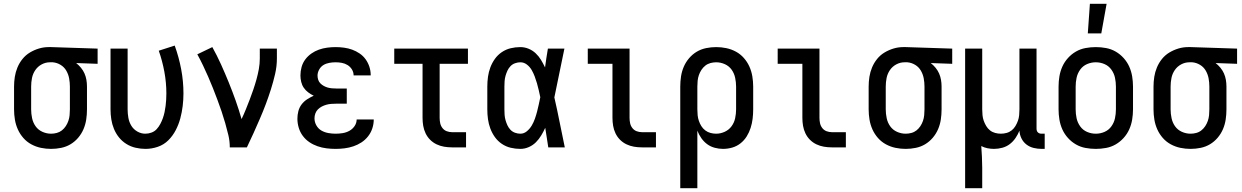

<svg xmlns="http://www.w3.org/2000/svg" viewBox="-20 -776 6540 1011"><path d="M249 8Q222 8 195.5 2.5Q169 -3 145 -16Q121 -29 103 -49.5Q85 -70 74 -94.5Q63 -119 58.5 -146Q54 -173 54 -200V-320Q54 -346 58 -371.5Q62 -397 72 -421Q82 -445 98.5 -465.5Q115 -486 137.5 -499.5Q160 -513 185 -520.5Q210 -528 236 -528H250L494 -520V-440L381 -444Q395 -433 406.5 -419Q418 -405 425 -389Q432 -373 435 -355.5Q438 -338 438 -320V-200Q438 -173 434 -146.5Q430 -120 419.5 -95.5Q409 -71 391.5 -50.5Q374 -30 351.5 -16.5Q329 -3 302.5 2.5Q276 8 249 8ZM249 -72Q264 -72 279 -76Q294 -80 306 -89.5Q318 -99 326.5 -112Q335 -125 340 -139.5Q345 -154 346.5 -169.5Q348 -185 348 -200V-320Q348 -342 344 -363.5Q340 -385 329 -404Q318 -423 299 -434.5Q280 -446 258 -448H243Q220 -448 199.5 -437Q179 -426 166 -407Q153 -388 148.5 -365.5Q144 -343 144 -320V-200Q144 -177 149 -153.5Q154 -130 167.5 -111Q181 -92 203 -82Q225 -72 249 -72Z M746 8Q720 8 694 2Q668 -4 645.5 -18Q623 -32 606.5 -52.5Q590 -73 580 -97.5Q570 -122 566 -148Q562 -174 562 -200V-520H652V-200Q652 -178 656 -155.5Q660 -133 671.5 -114Q683 -95 703 -83.5Q723 -72 745 -72Q762 -72 778 -78Q794 -84 805 -96Q816 -108 824 -123Q832 -138 837.5 -153.5Q843 -169 846.5 -185.5Q850 -202 852 -218Q854 -234 855 -250.5Q856 -267 856 -284Q856 -341 845.5 -398Q835 -455 816 -509L900 -536Q922 -475 934 -411.5Q946 -348 946 -284Q946 -251 942 -218Q938 -185 929.5 -153Q921 -121 905.5 -91Q890 -61 866.5 -37.5Q843 -14 811 -3Q779 8 746 8Z M1190 0Q1190 -33 1182.5 -64.5Q1175 -96 1166 -127.5Q1157 -159 1146.5 -190Q1136 -221 1124.5 -251.5Q1113 -282 1101 -312.5Q1089 -343 1076 -372.5Q1063 -402 1049 -431.5Q1035 -461 1019 -490L1098 -528Q1123 -483 1144 -436.5Q1165 -390 1184.5 -342Q1204 -294 1221 -246Q1238 -198 1252 -149Q1264 -174 1274.5 -200Q1285 -226 1295 -252Q1305 -278 1314 -304.5Q1323 -331 1330.5 -358Q1338 -385 1343 -412.5Q1348 -440 1348 -468V-520H1438V-468Q1438 -427 1428.5 -386Q1419 -345 1406.5 -305.5Q1394 -266 1379.5 -227.5Q1365 -189 1348.5 -151Q1332 -113 1315 -75Q1298 -37 1280 0Z M1747 8Q1723 8 1699 5Q1675 2 1652 -6Q1629 -14 1609 -27.5Q1589 -41 1574.5 -60.5Q1560 -80 1553 -103.5Q1546 -127 1546 -151Q1546 -171 1551 -190.5Q1556 -210 1568 -226Q1580 -242 1597 -253Q1614 -264 1632 -272Q1617 -279 1603 -289.5Q1589 -300 1579.5 -314Q1570 -328 1566 -345Q1562 -362 1562 -379Q1562 -401 1568 -423Q1574 -445 1587.5 -463Q1601 -481 1619.5 -494Q1638 -507 1659 -514.5Q1680 -522 1702.5 -525Q1725 -528 1747 -528Q1769 -528 1791.5 -525Q1814 -522 1834.5 -514.5Q1855 -507 1873.5 -494.5Q1892 -482 1905 -464Q1918 -446 1925 -424.5Q1932 -403 1932 -381V-379H1842Q1842 -396 1833 -410.5Q1824 -425 1810 -433.5Q1796 -442 1780 -445Q1764 -448 1747 -448Q1731 -448 1714 -445Q1697 -442 1683 -433.5Q1669 -425 1660.5 -409.5Q1652 -394 1652 -378Q1652 -367 1655.5 -356Q1659 -345 1667 -337Q1675 -329 1685 -323.5Q1695 -318 1705.5 -315Q1716 -312 1727.5 -311Q1739 -310 1750 -310H1806V-230H1750Q1737 -230 1724 -229Q1711 -228 1698.5 -224.5Q1686 -221 1674.5 -215Q1663 -209 1654 -200Q1645 -191 1640.5 -178.5Q1636 -166 1636 -153Q1636 -133 1646 -115.5Q1656 -98 1672.5 -88.5Q1689 -79 1708.5 -75.5Q1728 -72 1747 -72Q1766 -72 1784.5 -75Q1803 -78 1819.5 -87Q1836 -96 1847 -112Q1858 -128 1858 -147H1948V-146Q1948 -123 1940.5 -100Q1933 -77 1918 -58Q1903 -39 1883 -26Q1863 -13 1840.5 -5.5Q1818 2 1794.5 5Q1771 8 1747 8Z M2360 0Q2339 0 2318.5 -3.5Q2298 -7 2279 -16Q2260 -25 2245 -40Q2230 -55 2221 -74Q2212 -93 2208.5 -113.5Q2205 -134 2205 -155V-440H2056V-520H2444V-440H2295V-155Q2295 -141 2298 -127Q2301 -113 2310 -101.5Q2319 -90 2332.5 -85Q2346 -80 2360 -80H2434V0Z M2720 8Q2694 8 2669 2Q2644 -4 2622.5 -18.5Q2601 -33 2586 -54Q2571 -75 2562 -99Q2553 -123 2549.5 -148.5Q2546 -174 2546 -200V-320Q2546 -346 2549.5 -371.5Q2553 -397 2562 -421Q2571 -445 2586 -466Q2601 -487 2622.5 -501.5Q2644 -516 2669 -522Q2694 -528 2720 -528Q2742 -528 2763 -519.5Q2784 -511 2800.5 -495.5Q2817 -480 2828.5 -461Q2840 -442 2850 -421Q2853 -446 2857 -470.5Q2861 -495 2865 -520H2952Q2938 -456 2925.5 -391.5Q2913 -327 2899 -263Q2914 -198 2927 -132Q2940 -66 2954 0H2867Q2863 -26 2859 -52Q2855 -78 2851 -103Q2842 -83 2830 -63Q2818 -43 2802 -27Q2786 -11 2764.5 -1.5Q2743 8 2720 8ZM2720 -72Q2739 -72 2754.5 -85Q2770 -98 2780 -115Q2790 -132 2796.5 -150.5Q2803 -169 2808 -188Q2813 -207 2817 -226Q2821 -245 2825 -264Q2821 -282 2817 -300.5Q2813 -319 2807.5 -337.5Q2802 -356 2795.5 -373.5Q2789 -391 2779.5 -407.5Q2770 -424 2754.5 -436Q2739 -448 2720 -448Q2706 -448 2692 -443Q2678 -438 2668 -427.5Q2658 -417 2652 -404Q2646 -391 2642 -377Q2638 -363 2637 -348.5Q2636 -334 2636 -320V-200Q2636 -186 2637 -171.5Q2638 -157 2642 -143Q2646 -129 2652 -116Q2658 -103 2668 -92.5Q2678 -82 2692 -77Q2706 -72 2720 -72Z M3360 0Q3339 0 3318.5 -3.5Q3298 -7 3279 -16Q3260 -25 3245 -40Q3230 -55 3221 -74Q3212 -93 3208.5 -113.5Q3205 -134 3205 -155V-440H3075V-520H3295V-155Q3295 -141 3298 -127Q3301 -113 3310 -101.5Q3319 -90 3332.5 -85Q3346 -80 3360 -80H3434V0Z M3562 215V-320Q3562 -347 3566 -373.5Q3570 -400 3580.5 -424.5Q3591 -449 3608.5 -469.5Q3626 -490 3648.5 -503.5Q3671 -517 3697.5 -522.5Q3724 -528 3751 -528Q3778 -528 3804.5 -522.5Q3831 -517 3855 -504Q3879 -491 3897 -470.5Q3915 -450 3926 -425.5Q3937 -401 3941.5 -374Q3946 -347 3946 -320V-200Q3946 -175 3943 -150.5Q3940 -126 3932.5 -102.5Q3925 -79 3912 -58Q3899 -37 3879.5 -21.5Q3860 -6 3836 1Q3812 8 3787 8Q3765 8 3743 2Q3721 -4 3703.5 -17Q3686 -30 3673 -48.5Q3660 -67 3652 -88V215ZM3751 -72Q3774 -72 3796 -82Q3818 -92 3832 -111Q3846 -130 3851 -153.5Q3856 -177 3856 -200V-320Q3856 -343 3851 -366.5Q3846 -390 3832.5 -409Q3819 -428 3797 -438Q3775 -448 3751 -448Q3736 -448 3721 -444Q3706 -440 3694 -430.5Q3682 -421 3673.5 -408Q3665 -395 3660 -380.5Q3655 -366 3653.5 -350.5Q3652 -335 3652 -320V-200Q3652 -185 3653.5 -169.5Q3655 -154 3660 -139.5Q3665 -125 3673 -112Q3681 -99 3693.5 -89.5Q3706 -80 3721 -76Q3736 -72 3751 -72Z M4360 0Q4339 0 4318.5 -3.5Q4298 -7 4279 -16Q4260 -25 4245 -40Q4230 -55 4221 -74Q4212 -93 4208.5 -113.5Q4205 -134 4205 -155V-440H4075V-520H4295V-155Q4295 -141 4298 -127Q4301 -113 4310 -101.5Q4319 -90 4332.5 -85Q4346 -80 4360 -80H4434V0Z M4749 8Q4722 8 4695.5 2.5Q4669 -3 4645 -16Q4621 -29 4603 -49.5Q4585 -70 4574 -94.5Q4563 -119 4558.5 -146Q4554 -173 4554 -200V-320Q4554 -346 4558 -371.5Q4562 -397 4572 -421Q4582 -445 4598.5 -465.5Q4615 -486 4637.5 -499.5Q4660 -513 4685 -520.5Q4710 -528 4736 -528H4750L4994 -520V-440L4881 -444Q4895 -433 4906.5 -419Q4918 -405 4925 -389Q4932 -373 4935 -355.5Q4938 -338 4938 -320V-200Q4938 -173 4934 -146.5Q4930 -120 4919.5 -95.5Q4909 -71 4891.5 -50.5Q4874 -30 4851.5 -16.5Q4829 -3 4802.5 2.5Q4776 8 4749 8ZM4749 -72Q4764 -72 4779 -76Q4794 -80 4806 -89.5Q4818 -99 4826.5 -112Q4835 -125 4840 -139.5Q4845 -154 4846.5 -169.5Q4848 -185 4848 -200V-320Q4848 -342 4844 -363.5Q4840 -385 4829 -404Q4818 -423 4799 -434.5Q4780 -446 4758 -448H4743Q4720 -448 4699.5 -437Q4679 -426 4666 -407Q4653 -388 4648.5 -365.5Q4644 -343 4644 -320V-200Q4644 -177 4649 -153.5Q4654 -130 4667.5 -111Q4681 -92 4703 -82Q4725 -72 4749 -72Z M5062 215V-520H5152V-200Q5152 -185 5153.5 -169.5Q5155 -154 5160 -140Q5165 -126 5173 -112.5Q5181 -99 5193 -89.5Q5205 -80 5220 -76Q5235 -72 5250 -72Q5265 -72 5280 -76Q5295 -80 5307 -89.5Q5319 -99 5327 -112.5Q5335 -126 5340 -140Q5345 -154 5346.5 -169.5Q5348 -185 5348 -200V-520H5438V-99Q5438 -93 5439.5 -88Q5441 -83 5445 -79Q5449 -75 5454 -73.5Q5459 -72 5465 -72H5481V8H5465Q5444 8 5423 3Q5402 -2 5385 -15Q5368 -28 5358.5 -47.5Q5349 -67 5348 -88Q5340 -68 5327.5 -49.5Q5315 -31 5297.5 -17.5Q5280 -4 5258 2Q5236 8 5214 8Q5197 8 5179.5 4.5Q5162 1 5147 -7Q5149 21 5150.5 50Q5152 79 5152 107V215Z M5750 8Q5723 8 5696 3Q5669 -2 5645.5 -15.5Q5622 -29 5603.5 -49.5Q5585 -70 5574 -94.5Q5563 -119 5558.5 -146Q5554 -173 5554 -200V-320Q5554 -347 5558.5 -374Q5563 -401 5574 -425.5Q5585 -450 5603.5 -470.5Q5622 -491 5645.5 -504.5Q5669 -518 5696 -523Q5723 -528 5750 -528Q5777 -528 5804 -523Q5831 -518 5854.5 -504.5Q5878 -491 5896.5 -470.5Q5915 -450 5926 -425.5Q5937 -401 5941.5 -374Q5946 -347 5946 -320V-200Q5946 -173 5941.5 -146Q5937 -119 5926 -94.5Q5915 -70 5896.5 -49.5Q5878 -29 5854.5 -15.5Q5831 -2 5804 3Q5777 8 5750 8ZM5750 -72Q5774 -72 5796 -81.5Q5818 -91 5832 -110.5Q5846 -130 5851 -153Q5856 -176 5856 -200V-320Q5856 -344 5851 -367Q5846 -390 5832 -409.5Q5818 -429 5796 -438.5Q5774 -448 5750 -448Q5726 -448 5704 -438.5Q5682 -429 5668 -409.5Q5654 -390 5649 -367Q5644 -344 5644 -320V-200Q5644 -176 5649 -153Q5654 -130 5668 -110.5Q5682 -91 5704 -81.5Q5726 -72 5750 -72ZM5708 -600 5719 -756H5807L5779 -600Z M6249 8Q6222 8 6195.5 2.5Q6169 -3 6145 -16Q6121 -29 6103 -49.5Q6085 -70 6074 -94.5Q6063 -119 6058.5 -146Q6054 -173 6054 -200V-320Q6054 -346 6058 -371.5Q6062 -397 6072 -421Q6082 -445 6098.5 -465.5Q6115 -486 6137.5 -499.5Q6160 -513 6185 -520.5Q6210 -528 6236 -528H6250L6494 -520V-440L6381 -444Q6395 -433 6406.5 -419Q6418 -405 6425 -389Q6432 -373 6435 -355.5Q6438 -338 6438 -320V-200Q6438 -173 6434 -146.5Q6430 -120 6419.5 -95.5Q6409 -71 6391.5 -50.5Q6374 -30 6351.5 -16.5Q6329 -3 6302.5 2.5Q6276 8 6249 8ZM6249 -72Q6264 -72 6279 -76Q6294 -80 6306 -89.5Q6318 -99 6326.5 -112Q6335 -125 6340 -139.5Q6345 -154 6346.5 -169.5Q6348 -185 6348 -200V-320Q6348 -342 6344 -363.5Q6340 -385 6329 -404Q6318 -423 6299 -434.5Q6280 -446 6258 -448H6243Q6220 -448 6199.5 -437Q6179 -426 6166 -407Q6153 -388 6148.5 -365.5Q6144 -343 6144 -320V-200Q6144 -177 6149 -153.5Q6154 -130 6167.5 -111Q6181 -92 6203 -82Q6225 -72 6249 -72Z"/></svg>

Font: Iosevka Curly Medium
Style: Regular
Weight: 500
Monospace: yes
Designer: Belleve Invis
Foundry: Belleve Invis
Version: Version 22.1.2; ttfautohint (v1.8.4)